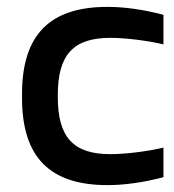

<svg xmlns="http://www.w3.org/2000/svg" viewBox="-20 -529 505 558"><path d="M44 -256V-244C44 -72 125 9 292 9C343 9 398 1 455 -14V-100C410 -89 343 -81 301 -81C194 -81 148 -129 148 -247V-253C148 -371 194 -419 301 -419C343 -419 410 -411 455 -400V-486C398 -501 343 -509 292 -509C125 -509 44 -428 44 -256Z"/></svg>

Font: LT Wave Text Medium
Style: Regular
Weight: 500
Designer: Daniel Lyons
Version: Version 2.5 (Glyphs App)